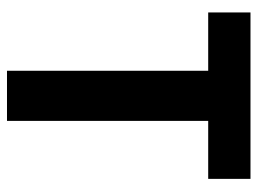

<svg xmlns="http://www.w3.org/2000/svg" viewBox="-116 -638 754 563"><g transform="rotate(90 261.5 -357.0)"><path d="M335 0V-590H505V-714H17V-590H188V0Z"/></g></svg>

Font: Noto Sans Lao Looped SemiCondensed
Style: Bold
Weight: 700
Width: 4
Designer: Mark Frömberg, Ben Mitchell
Foundry: The Fontpad Ltd
Version: Version 1.002